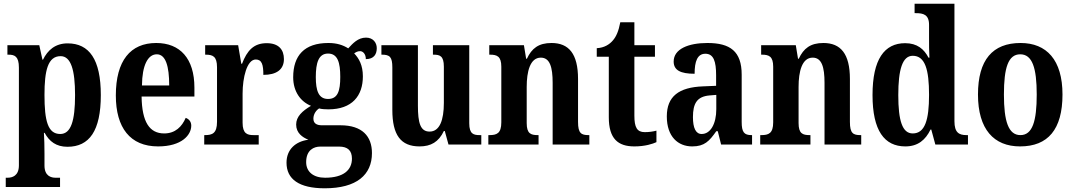

<svg xmlns="http://www.w3.org/2000/svg" viewBox="-20 -780 5794 1036"><path d="M11 229H304V179H280C257 179 220 171 220 113V49C220 8 219 -30 217 -63H221C246 -17 283 12 344 12C462 12 524 -74 524 -267C524 -460 461 -546 345 -546C278 -546 237 -509 212 -458H209L192 -536H20V-485H26C59 -485 82 -476 82 -415V112C82 170 45 179 21 179H11ZM305 -57C238 -57 220 -128 220 -268C220 -399 238 -477 307 -477C363 -477 385 -402 385 -267C385 -128 363 -57 305 -57Z M833 10C961 10 1012 -52 1012 -102C1012 -124 999 -138 982 -144C962 -97 926 -60 866 -60C787 -60 746 -121 744 -259H1029V-307C1029 -465 951 -548 823 -548C684 -548 605 -453 605 -265C605 -91 682 10 833 10ZM893 -319H746C747 -428 778 -487 826 -487C874 -487 893 -423 893 -319Z M1082 0H1376V-51H1348C1314 -51 1289 -59 1289 -118V-275C1289 -360 1312 -459 1360 -459C1393 -459 1401 -431 1401 -376C1471 -376 1512 -404 1512 -461C1512 -512 1484 -547 1419 -547C1349 -547 1313 -507 1286 -436H1282L1265 -536H1087V-485H1090C1128 -485 1151 -476 1151 -417V-123C1151 -60 1125 -51 1086 -51H1082Z M1732 236C1905 236 1987 163 1987 46C1987 -45 1934 -104 1817 -104H1717C1689 -104 1671 -114 1671 -140C1671 -165 1687 -186 1702 -195C1713 -191 1739 -190 1752 -190C1880 -190 1938 -263 1938 -368C1938 -428 1917 -465 1891 -492C1900 -498 1909 -504 1923 -504C1938 -504 1954 -489 1954 -461C1998 -461 2013 -488 2013 -520C2013 -550 1993 -577 1955 -577C1911 -577 1883 -545 1859 -519C1831 -537 1797 -548 1752 -548C1622 -548 1562 -480 1562 -363C1562 -285 1603 -231 1658 -209C1611 -181 1578 -151 1578 -108C1578 -62 1612 -39 1644 -26C1575 -17 1526 26 1526 98C1526 187 1594 236 1732 236ZM1750 -246C1699 -246 1684 -291 1684 -364C1684 -441 1699 -491 1750 -491C1802 -491 1816 -443 1816 -365C1816 -290 1803 -246 1750 -246ZM1734 179C1671 179 1632 147 1632 95C1632 29 1674 11 1708 11H1810C1856 11 1879 32 1879 76C1879 137 1834 179 1734 179Z M2244 10C2305 10 2347 -14 2375 -73H2380L2400 0H2577V-51H2569C2536 -51 2512 -56 2512 -115V-536H2316V-485H2319C2353 -485 2375 -479 2375 -420V-225C2375 -131 2352 -70 2298 -70C2248 -70 2235 -117 2235 -210V-536H2038V-485H2041C2083 -485 2097 -473 2097 -416V-187C2097 -52 2142 10 2244 10Z M2615 0H2886V-51H2882C2844 -51 2822 -59 2822 -116V-311C2822 -393 2840 -469 2898 -469C2947 -469 2962 -418 2962 -333V0H3160V-51H3156C3117 -51 3099 -60 3099 -122V-354C3099 -490 3049 -548 2956 -548C2886 -548 2849 -519 2823 -463H2819L2807 -536H2620V-485H2624C2662 -485 2685 -476 2685 -420V-120C2685 -60 2660 -51 2621 -51H2615Z M3403 10C3461 10 3503 -4 3522 -13V-75C3503 -70 3482 -67 3459 -67C3417 -67 3403 -93 3403 -156V-474H3514V-536H3403V-660H3327C3318 -612 3305 -583 3288 -563C3270 -541 3241 -522 3200 -520V-474H3265V-147C3265 -31 3315 10 3403 10Z M3715 10C3781 10 3807 -18 3845 -72H3853L3871 0H4038V-51H4035C3995 -51 3982 -67 3982 -122V-377C3982 -503 3920 -548 3797 -548C3695 -548 3615 -516 3615 -448C3615 -401 3652 -382 3728 -382C3728 -449 3743 -490 3786 -490C3831 -490 3844 -448 3844 -374V-317L3773 -314C3643 -309 3578 -260 3578 -152C3578 -42 3639 10 3715 10ZM3766 -57C3734 -57 3719 -90 3719 -148C3719 -222 3741 -259 3808 -265L3845 -268V-191C3845 -112 3814 -57 3766 -57Z M4082 0H4353V-51H4349C4311 -51 4289 -59 4289 -116V-311C4289 -393 4307 -469 4365 -469C4414 -469 4429 -418 4429 -333V0H4627V-51H4623C4584 -51 4566 -60 4566 -122V-354C4566 -490 4516 -548 4423 -548C4353 -548 4316 -519 4290 -463H4286L4274 -536H4087V-485H4091C4129 -485 4152 -476 4152 -420V-120C4152 -60 4127 -51 4088 -51H4082Z M4865 10C4933 10 4974 -25 5001 -81H5005L5027 0H5203V-51H5195C5154 -51 5130 -65 5130 -126V-760H4915V-709H4922C4961 -709 4993 -702 4993 -646V-580C4993 -542 4993 -500 4995 -469H4990C4966 -515 4929 -547 4864 -547C4752 -547 4688 -460 4688 -267C4688 -75 4752 10 4865 10ZM4905 -60C4849 -60 4827 -128 4827 -267C4827 -404 4849 -479 4905 -479C4972 -479 4993 -404 4993 -268C4993 -133 4971 -60 4905 -60Z M5484 10C5635 10 5713 -82 5713 -270C5713 -457 5627 -548 5487 -548C5336 -548 5257 -457 5257 -270C5257 -82 5343 10 5484 10ZM5486 -51C5421 -51 5397 -126 5397 -270C5397 -414 5420 -487 5485 -487C5550 -487 5574 -414 5574 -270C5574 -126 5551 -51 5486 -51Z"/></svg>

Font: Noto Serif Devanagari Condensed
Style: Bold
Weight: 700
Width: 3
Designer: Universal Thirst, Indian Type Foundry and the Monotype Design Team
Foundry: Monotype Imaging Inc.
Version: Version 2.004